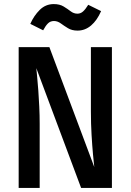

<svg xmlns="http://www.w3.org/2000/svg" viewBox="-20 -921 640 941"><path d="M377.5 0 158 -587Q159.5 -571.5 162.2 -543Q165 -514.5 167.8 -477Q170.5 -439.5 172.5 -397.5Q174.5 -355.5 174.5 -313.5V0H71.5V-690H222L442 -102.5Q439.5 -123.5 435.8 -164.2Q432 -205 428.8 -259.2Q425.5 -313.5 425.5 -375.5V-690H528.5V0ZM360 -771Q332.5 -771 313.2 -782.8Q294 -794.5 278 -806.2Q262 -818 244.5 -818Q227 -818 215.2 -806.5Q203.5 -795 191.5 -772.5L128.5 -804Q146 -844 174.8 -872.5Q203.5 -901 243.5 -901Q272.5 -901 291.8 -889.2Q311 -877.5 326.2 -865.8Q341.5 -854 359.5 -854Q375 -854 387 -864.8Q399 -875.5 412.5 -897.5L475.5 -866.5Q456 -821.5 426.5 -796.2Q397 -771 360 -771Z"/></svg>

Font: Fira Code Light Medium
Style: Regular
Weight: 500
Monospace: yes
Version: Version 5.002